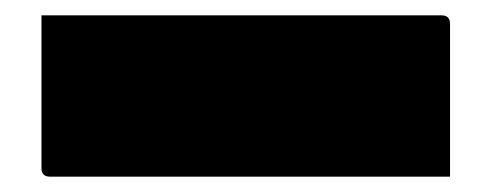

<svg xmlns="http://www.w3.org/2000/svg" viewBox="-20 -1 640 250"><path d="M34 19H555Q566 19 566 30V229H45Q34 229 34 218Z"/></svg>

Font: Recursive Sn Lnr St XBk
Style: Regular
Weight: 1000
Version: Version 1.079;hotconv 1.0.112;makeotfexe 2.5.65598; ttfautoh